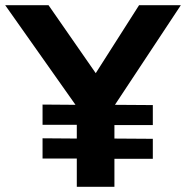

<svg xmlns="http://www.w3.org/2000/svg" viewBox="-20 -720 717 740"><path d="M144 -109V-187L276 -186V-239H144V-317L271 -316L0 -700H167L349 -438L516 -700H677L423 -316L569 -315V-238H421V-186L569 -185V-108H421V0H276V-109Z"/></svg>

Font: Lexend SemiBold
Style: Regular
Weight: 600
Designer: Bonnie Shaver-Troup, Thomas Jockin
Foundry: Lexend
Version: Version 1.005; ttfautohint (v1.8.3)